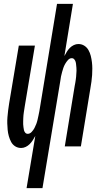

<svg xmlns="http://www.w3.org/2000/svg" viewBox="-20 -755 540 990"><path d="M117 215 162 -54Q156 -43 149 -32Q142 -21 133 -12Q124 -3 112.5 2.5Q101 8 89 8Q72 8 58.5 -0.5Q45 -9 37.5 -23Q30 -37 25.5 -53Q21 -69 19.5 -85.5Q18 -102 17.5 -118.5Q17 -135 18.5 -152Q20 -169 22 -186Q24 -203 27 -221L77 -520H160L108 -209Q107 -201 105.5 -193Q104 -185 103 -177Q102 -169 101 -161Q100 -153 100 -145.5Q100 -138 99.5 -130Q99 -122 99.5 -114.5Q100 -107 101 -99Q102 -91 103.5 -84Q105 -77 110 -71Q115 -65 123 -65Q134 -65 143 -74.5Q152 -84 157.5 -94.5Q163 -105 167 -115.5Q171 -126 173.5 -137Q176 -148 178.5 -159.5Q181 -171 183 -182L274 -735H356L312 -466Q318 -477 324.5 -488Q331 -499 340 -508Q349 -517 360.5 -522.5Q372 -528 384 -528Q401 -528 414.5 -519.5Q428 -511 436 -497Q444 -483 448 -467Q452 -451 454 -434.5Q456 -418 456 -401.5Q456 -385 455 -368Q454 -351 451.5 -334Q449 -317 446 -299L397 0H314L365 -311Q367 -319 368 -327Q369 -335 370.5 -343Q372 -351 372.5 -359Q373 -367 373.5 -374.5Q374 -382 374.5 -390Q375 -398 374 -405.5Q373 -413 372.5 -421Q372 -429 370 -436Q368 -443 363 -449Q358 -455 350 -455Q339 -455 330.5 -445.5Q322 -436 316 -425.5Q310 -415 306.5 -404.5Q303 -394 300 -383Q297 -372 294.5 -360.5Q292 -349 291 -338L199 215Z"/></svg>

Font: Iosevka Term Curly Md Obl
Style: Regular
Weight: 500
Italic angle: -9°
Designer: Belleve Invis
Foundry: Belleve Invis
Version: Version 32.3.0